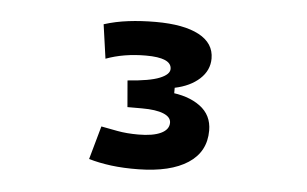

<svg xmlns="http://www.w3.org/2000/svg" viewBox="-34 -750 655 409"><g transform="rotate(5 293.0 -545.0)"><path d="M274.4 -387.2Q242.7 -386.7 215.8 -390.1Q189 -393.6 168 -399.9L188 -471.2Q203.1 -468.3 222.9 -464.6Q242.7 -460.9 267.6 -460.9Q298.8 -460.9 315.9 -469Q333 -477.1 333 -491.7Q333 -503.9 316.9 -510.5Q300.8 -517.1 271 -517.1H239.7V-564L324.2 -556.6Q366.2 -553.2 391.8 -534.4Q417.5 -515.6 417.5 -482.4Q417.5 -437 380.1 -412.6Q342.8 -388.2 274.4 -387.2ZM239.7 -517.1 234.9 -573.7Q282.2 -577.1 303.2 -585.7Q324.2 -594.2 324.2 -606Q324.2 -629.9 269.5 -629.9Q222.2 -629.9 184.1 -615.7L173.8 -688.5Q198.2 -696.3 225.8 -699.7Q253.4 -703.1 284.2 -703.1Q344.2 -703.1 376.7 -685.8Q409.2 -668.5 409.2 -635.7Q409.2 -610.4 389.2 -592Q369.1 -573.7 336.4 -566.9V-531.7Z"/></g></svg>

Font: Cascadia Code
Style: Regular
Weight: 400
Designer: Aaron Bell
Foundry: Saja Typeworks
Version: Version 2404.023